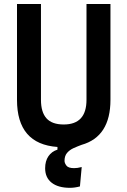

<svg xmlns="http://www.w3.org/2000/svg" viewBox="-20 -713 626 943"><path d="M323.7 209.5Q265.6 209.5 233.6 184.3Q201.7 159.2 201.7 113.3Q201.7 78.1 217.8 54.4Q233.9 30.8 262.2 22V8.8Q63.5 -5.4 63.5 -222.7V-693.4H181.2V-222.7Q181.2 -162.1 208.3 -131.8Q235.4 -101.6 293 -101.6Q404.8 -101.6 404.8 -222.7V-693.4H522.5V-222.7Q522.5 -41.5 380.4 -1.5Q360.4 5.9 341.1 14.6Q321.8 23.4 309.3 38.1Q296.9 52.7 296.9 77.1Q296.9 87.9 306.2 100.3Q315.4 112.8 343.8 112.8Q351.1 112.8 360.6 111.6Q370.1 110.4 381.3 107.4L372.6 202.6Q346.7 209.5 323.7 209.5Z"/></svg>

Font: CaskaydiaCove NFP SemiBold
Style: Regular
Weight: 600
Designer: Aaron Bell
Foundry: Saja Typeworks
Version: Version 2111.001; VTT 6.35;Nerd Fonts 3.1.1